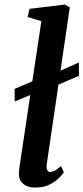

<svg xmlns="http://www.w3.org/2000/svg" viewBox="-20 -838 377 868"><path d="M46.5 -379.5 46 -436 149.5 -480.5 201.5 -495.5 336.5 -555.5 337 -495.5 198.5 -435.5 144.5 -420ZM191.5 -96.5Q189 -79.5 193.2 -70Q197.5 -60.5 207.5 -60.5Q216 -60.5 226.5 -65.8Q237 -71 256 -87.5L268.5 -58.5Q263.5 -51 247.8 -34.5Q232 -18 205 -4Q178 10 138.5 10Q120 10 103.2 3.8Q86.5 -2.5 75.8 -16.5Q65 -30.5 65.5 -53.5Q65.5 -58.5 66 -65.2Q66.5 -72 67.5 -78.8Q68.5 -85.5 69 -89.5L167 -742.5L104.5 -761L113.5 -798L273.5 -817.5L295.5 -804.5Z"/></svg>

Font: Merriweather 20pt SemiBold
Style: Italic
Weight: 600
Italic angle: -7.8°
Version: Version 2.101